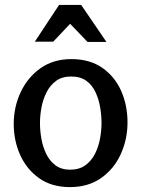

<svg xmlns="http://www.w3.org/2000/svg" viewBox="-20 -750 577 783"><path d="M265 13Q191 13 140 -23Q89 -59 62.5 -117.5Q36 -176 36 -245Q36 -314 64.5 -374.5Q93 -435 145.5 -472Q198 -509 271 -509Q346 -509 397 -473.5Q448 -438 474 -379.5Q500 -321 500 -251Q500 -182 472.5 -121.5Q445 -61 392.5 -24Q340 13 265 13ZM266 -58Q303 -58 328 -76Q353 -94 367.5 -123Q382 -152 388 -185Q394 -218 394 -248Q394 -279 388.5 -312Q383 -345 369.5 -374Q356 -403 332 -420.5Q308 -438 270 -438Q233 -438 208.5 -420Q184 -402 169.5 -373Q155 -344 149 -311Q143 -278 143 -248Q143 -219 148.5 -186Q154 -153 168 -123.5Q182 -94 206 -76Q230 -58 266 -58ZM266 -653 197 -580H122L221 -730H311L414 -579H337Z"/></svg>

Font: Rosario SemiBold
Style: Regular
Weight: 600
Designer: Hector Gatti
Foundry: Omnibus Type
Version: Version 1.101; ttfautohint (v1.8.1.43-b0c9)